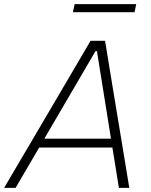

<svg xmlns="http://www.w3.org/2000/svg" viewBox="-38 -911 733 931"><path d="M-18 0Q16 -58 53.5 -121.8Q91 -185.5 125 -243L269 -488Q306 -551 337.2 -604.2Q368.5 -657.5 401 -713H471.5Q480 -660 489 -606.2Q498 -552.5 508.5 -487L549 -242.5Q559 -183 569.2 -119.8Q579.5 -56.5 589 0H538.5Q531 -47 523 -97Q515 -147 507 -195.5H152Q123.5 -147 94.5 -97.5Q65.5 -48 37.5 0ZM195 -269.5Q186 -254 177 -238.5H500L495.5 -268L432 -663H425ZM315.5 -852 324 -891H622.5L614.5 -852Z"/></svg>

Font: Commissioner ExtraLight
Style: Italic
Weight: 200
Italic angle: -12°
Designer: Kostas Bartsokas
Foundry: Kostas Bartsokas
Version: Version 1.000; ttfautohint (v1.8.3)